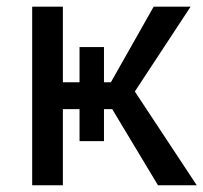

<svg xmlns="http://www.w3.org/2000/svg" viewBox="-20 -548 602 568"><path d="M543.9 -528.3 378.9 -277.3 562 0H447.3L312 -225.1H287.6V-130.4H215.3V-225.1H166V0H75.2V-528.3H166V-304.7H215.3V-408.7H287.6V-304.7H308.1L434.6 -528.3Z"/></svg>

Font: APIMedia Roboto
Style: Regular
Weight: 400
Designer: Google
Version: Version 2.137; 2017